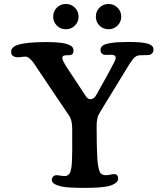

<svg xmlns="http://www.w3.org/2000/svg" viewBox="-20 -916 810 945"><path d="M241.7 -834Q241.7 -860.4 259.8 -878.4Q277.8 -896.5 304.2 -896.5Q330.1 -896.5 348.4 -878.4Q366.7 -860.4 366.7 -834Q366.7 -808.1 348.4 -790Q330.1 -772 304.2 -772Q277.8 -772 259.8 -790Q241.7 -808.1 241.7 -834ZM451.7 -834Q451.7 -860.4 469.7 -878.4Q487.8 -896.5 514.2 -896.5Q540 -896.5 558.3 -878.4Q576.7 -860.4 576.7 -834Q576.7 -808.1 558.3 -790Q540 -772 514.2 -772Q487.8 -772 469.7 -790Q451.7 -808.1 451.7 -834ZM455.1 -450.7 508.3 -545.9Q549.8 -621.6 549.8 -629.9Q549.8 -646 529.8 -646.5Q524.9 -646.5 512.9 -646Q501 -645.5 496.1 -646Q487.8 -646.5 481.2 -652.6Q474.6 -658.7 474.6 -669.9Q474.6 -683.1 485.4 -691.4Q496.1 -699.7 527.1 -704.6Q558.1 -709.5 612.3 -709.5Q681.6 -709.5 708.5 -700.7Q735.4 -691.9 735.4 -673.3Q735.4 -646.5 708 -645Q701.7 -644.5 690.2 -644.5Q678.7 -644.5 668.9 -644Q649.9 -643.6 636 -627Q622.1 -610.4 592.8 -561Q587.9 -553.2 585.4 -548.8L474.6 -367.7Q467.8 -356.9 464.6 -349.9Q461.4 -342.8 458.5 -329.1Q455.6 -315.4 455.6 -296.9Q455.6 -192.9 458.7 -140.6Q461.9 -88.4 471.7 -68.8Q477.5 -55.7 497.6 -53.7Q508.3 -53.2 522.9 -56.4Q537.6 -59.6 543.9 -59.1Q561.5 -57.6 561.5 -36.1Q561.5 -23.9 547.4 -14.2Q533.2 -4.4 514.2 0Q477.5 8.8 396 8.8Q316.9 8.8 285.6 2.4Q234.9 -8.3 234.9 -30.3Q234.9 -38.6 240.5 -45.7Q246.1 -52.7 255.9 -53.7Q261.7 -54.2 277.6 -51.5Q293.5 -48.8 303.2 -49.8Q320.3 -52.7 326.2 -70.3Q329.6 -79.6 331.5 -91.8Q333.5 -104 334.5 -131.1Q335.4 -158.2 335.4 -174.6Q335.4 -190.9 335.4 -240.7Q335.4 -266.1 335.4 -279.8Q335.4 -323.2 322.3 -343.3L168.5 -571.8Q154.3 -594.2 146.2 -605.5Q138.2 -616.7 127.2 -626.7Q116.2 -636.7 107.4 -637.2Q99.1 -637.7 85 -635.5Q70.8 -633.3 63.5 -634.3Q34.7 -637.2 34.7 -661.1Q34.7 -685.1 69.8 -695.8Q112.3 -709 209 -709Q295.4 -709 323.7 -693.4Q341.8 -685.5 341.8 -667Q341.8 -646.5 324.2 -644.5Q321.8 -644.5 313.5 -644.3Q305.2 -644 301.3 -643.6Q286.6 -642.6 286.6 -631.3Q286.6 -618.7 310.1 -582.5L403.3 -441.4Q413.1 -427.7 425.3 -427.7Q443.4 -427.7 455.1 -450.7Z"/></svg>

Font: Cooper* Medium
Style: Regular
Weight: 500
Designer: Owen Earl
Foundry: indestructible type*
Version: Version 0.001